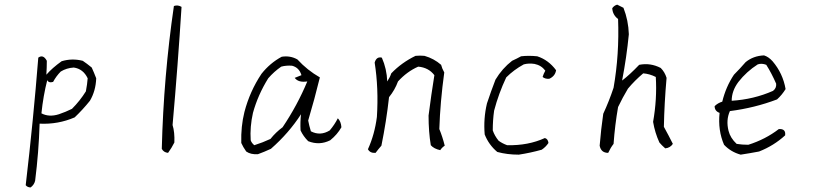

<svg xmlns="http://www.w3.org/2000/svg" viewBox="-20 -696 3540 835"><path d="M146.5 -445.3Q168 -460.9 183.6 -431.6Q183.6 -402.3 181.6 -371.1Q207 -400.4 248 -429.7Q293 -443.4 339.8 -431.6Q357.4 -419.9 378.9 -402.3Q388.7 -380.9 398.4 -355.5Q396.5 -300.8 371.1 -257.8Q339.8 -218.8 304.7 -185.5Q232.4 -154.3 152.3 -158.2Q148.4 -33.2 132.8 89.8Q128.9 107.4 113.3 119.1Q99.6 119.1 91.8 109.4Q125 -173.8 146.5 -445.3ZM300.8 -402.3Q269.5 -400.4 244.1 -384.8Q224.6 -365.2 210.9 -339.8Q191.4 -334 185.5 -347.7Q168 -279.3 160.2 -203.1Q193.4 -185.5 236.3 -199.2Q265.6 -209 293 -222.7Q328.1 -257.8 353.5 -298.8Q359.4 -330.1 361.3 -355.5Q341.8 -396.5 300.8 -402.3Z M736.3 -669.9Q753.9 -675.8 769.5 -666Q753.9 -416 730.5 -152.3Q740.2 -121.1 738.3 -76.2Q726.6 -52.7 710.9 -31.2Q691.4 -33.2 683.6 -48.8Q691.4 -363.3 736.3 -669.9Z M1205.1 -449.2Q1242.2 -455.1 1273.4 -437.5Q1316.4 -390.6 1371.1 -359.4Q1347.7 -263.7 1320.3 -171.9Q1324.2 -150.4 1332 -125Q1373 -103.5 1414.1 -128.9Q1435.5 -154.3 1449.2 -181.6Q1462.9 -168 1464.8 -142.6Q1447.3 -111.3 1416 -85.9Q1369.1 -62.5 1320.3 -82Q1298.8 -103.5 1287.1 -128.9Q1285.2 -166 1289.1 -199.2Q1236.3 -117.2 1158.2 -48.8Q1128.9 -35.2 1101.6 -25.4Q1070.3 -23.4 1050.8 -37.1Q1037.1 -56.6 1029.3 -74.2Q1027.3 -146.5 1043 -209Q1066.4 -298.8 1117.2 -375Q1154.3 -421.9 1205.1 -449.2ZM1250 -410.2Q1224.6 -412.1 1203.1 -406.2Q1171.9 -384.8 1146.5 -355.5Q1101.6 -283.2 1080.1 -205.1Q1066.4 -144.5 1070.3 -85.9Q1074.2 -74.2 1085.9 -64.5Q1123 -76.2 1156.2 -91.8Q1179.7 -121.1 1209 -142.6Q1273.4 -238.3 1316.4 -341.8Q1277.3 -335.9 1261.7 -357.4Q1275.4 -363.3 1291 -369.1Q1281.2 -402.3 1250 -410.2Z M1787.1 -453.1Q1806.6 -455.1 1826.2 -453.1Q1867.2 -441.4 1898.4 -414.1Q1902.3 -398.4 1912.1 -380.9Q1894.5 -253.9 1890.6 -134.8Q1904.3 -101.6 1914.1 -62.5Q1902.3 -54.7 1894.5 -43Q1867.2 -48.8 1853.5 -64.5Q1843.8 -123 1843.8 -193.4Q1855.5 -285.2 1869.1 -369.1Q1843.8 -402.3 1798.8 -406.2Q1750 -384.8 1710.9 -341.8Q1697.3 -304.7 1671.9 -273.4Q1660.2 -168 1638.7 -62.5Q1625 -46.9 1613.3 -31.2Q1589.8 -29.3 1580.1 -46.9Q1609.4 -111.3 1619.1 -187.5Q1627 -312.5 1609.4 -423.8Q1617.2 -451.2 1640.6 -445.3Q1662.1 -396.5 1664.1 -341.8Q1675.8 -359.4 1681.6 -377Q1726.6 -423.8 1787.1 -453.1Z M2246.1 -451.2Q2279.3 -455.1 2316.4 -451.2Q2365.2 -435.5 2398.4 -390.6Q2394.5 -365.2 2369.1 -353.5Q2351.6 -351.6 2339.8 -361.3Q2343.8 -375 2351.6 -388.7Q2334 -412.1 2304.7 -418Q2279.3 -421.9 2257.8 -416Q2214.8 -392.6 2181.6 -359.4Q2148.4 -289.1 2128.9 -214.8Q2123 -173.8 2123 -128.9Q2130.9 -105.5 2148.4 -84Q2164.1 -72.3 2185.5 -64.5Q2277.3 -62.5 2349.6 -95.7Q2363.3 -91.8 2365.2 -74.2Q2353.5 -56.6 2335.9 -44.9Q2287.1 -31.2 2236.3 -23.4Q2185.5 -23.4 2142.6 -35.2Q2105.5 -66.4 2087.9 -111.3Q2082 -179.7 2097.7 -246.1Q2115.2 -298.8 2134.8 -349.6Q2164.1 -398.4 2207 -431.6Q2228.5 -441.4 2246.1 -451.2Z M2642.6 -660.2Q2650.4 -671.9 2664.1 -675.8L2691.4 -662.1Q2712.9 -607.4 2714.8 -546.9Q2705.1 -447.3 2685.5 -345.7Q2718.8 -371.1 2759.8 -414.1Q2808.6 -423.8 2853.5 -400.4Q2871.1 -382.8 2878.9 -357.4Q2869.1 -246.1 2867.2 -144.5Q2888.7 -105.5 2906.2 -70.3Q2894.5 -52.7 2873 -50.8Q2857.4 -64.5 2847.7 -76.2Q2828.1 -119.1 2820.3 -166Q2837.9 -265.6 2832 -361.3Q2804.7 -375 2777.3 -377Q2740.2 -345.7 2710.9 -310.5Q2687.5 -271.5 2668 -230.5Q2654.3 -152.3 2648.4 -70.3Q2634.8 -52.7 2625 -31.2Q2593.8 -31.2 2587.9 -62.5Q2593.8 -134.8 2603.5 -201.2Q2628.9 -255.9 2648.4 -314.5Q2673.8 -459 2668 -613.3Q2644.5 -630.9 2642.6 -660.2Z M3222.7 -425.8Q3255.9 -453.1 3302.7 -455.1Q3322.3 -449.2 3339.8 -429.7Q3384.8 -377 3396.5 -308.6Q3380.9 -283.2 3359.4 -263.7Q3261.7 -226.6 3154.3 -212.9Q3136.7 -173.8 3148.4 -127Q3156.2 -95.7 3183.6 -70.3Q3207 -66.4 3234.4 -66.4Q3308.6 -89.8 3367.2 -134.8Q3398.4 -136.7 3394.5 -107.4Q3345.7 -62.5 3281.2 -37.1Q3240.2 -29.3 3201.2 -23.4Q3158.2 -35.2 3128.9 -66.4Q3101.6 -128.9 3109.4 -205.1Q3087.9 -212.9 3087.9 -234.4Q3101.6 -248 3121.1 -253.9Q3136.7 -318.4 3171.9 -371.1Q3197.3 -396.5 3222.7 -425.8ZM3312.5 -414.1Q3293 -421.9 3275.4 -416Q3226.6 -384.8 3191.4 -339.8Q3162.1 -300.8 3162.1 -257.8Q3257.8 -263.7 3341.8 -300.8Q3357.4 -312.5 3355.5 -332Q3335.9 -377 3312.5 -414.1Z"/></svg>

Font: BoLeHuaiShuti
Style: Regular
Weight: 400
Designer: Aston.linsen@gmail.com
Foundry: BoLe
Version: Version 1.00 June 15, 2016, initial release